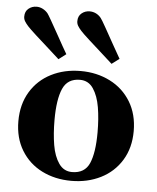

<svg xmlns="http://www.w3.org/2000/svg" viewBox="-50 -707 624 762"><g transform="rotate(5 262.0 -326.0)"><path d="M32.5 -206Q32.5 -273 62.5 -322.8Q92.5 -372.5 144.8 -399Q197 -425.5 262 -425.5Q326.5 -425.5 379 -399Q431.5 -372.5 461.8 -322.8Q492 -273 492 -206Q492 -139.5 461.8 -90Q431.5 -40.5 379 -14.2Q326.5 12 262 12Q197 12 144.8 -14.2Q92.5 -40.5 62.5 -90Q32.5 -139.5 32.5 -206ZM349.5 -188.5Q349.5 -243.5 342 -288.2Q334.5 -333 315.2 -361.8Q296 -390.5 262 -390.5Q212.5 -390.5 193.8 -347.8Q175 -305 175 -223.5Q175 -168 182.5 -123.5Q190 -79 209.5 -51Q229 -23 262 -23Q312.5 -23 331 -65.2Q349.5 -107.5 349.5 -188.5ZM128.5 -501.5Q101.5 -525.5 74.2 -550.2Q47 -575 39 -584Q29.5 -594.5 24.5 -603Q19.5 -611.5 19.5 -621.5Q19.5 -642 33.2 -653.2Q47 -664.5 65.5 -664.5Q78 -664.5 89.8 -658.5Q101.5 -652.5 110 -642.5Q116.5 -634.5 160 -556Q171.5 -534.5 181.8 -516.8Q192 -499 199 -487L169.5 -464.5ZM340 -501.5Q313 -525.5 285.8 -550.2Q258.5 -575 250.5 -584Q241 -594.5 236 -603Q231 -611.5 231 -621.5Q231 -642 244.8 -653.2Q258.5 -664.5 277 -664.5Q290 -664.5 301.8 -658.8Q313.5 -653 322 -642.5Q327 -636.5 344.2 -605.8Q361.5 -575 379 -543.5Q408.5 -491 411 -487L381 -464.5Z"/></g></svg>

Font: Didactic
Style: Regular
Weight: 400
Designer: Tyler Finck
Foundry: Etcetera Type Co
Version: Version 3.007;FEAKit 1.0